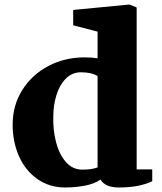

<svg xmlns="http://www.w3.org/2000/svg" viewBox="-20 -816 715 850"><path d="M585 -783V-66H654V-14Q634 -3 596 5.5Q558 14 506 14Q446 14 425 -21Q398 -2 355.5 6Q313 14 268 14Q199 14 146 -23Q93 -60 64.5 -123.5Q36 -187 36 -264Q36 -350 79 -418Q122 -486 194.5 -524Q267 -562 354 -562Q387 -562 412 -558V-676L304 -704V-772L553 -796ZM216 -301Q214 -241 228 -187Q242 -133 271.5 -99Q301 -65 345 -65Q387 -65 412 -75V-479Q386 -496 338 -496Q299 -496 271 -467.5Q243 -439 229.5 -394Q216 -349 216 -301Z"/></svg>

Font: Martel Heavy
Style: Regular
Weight: 900
Designer: Dan Reynolds
Foundry: Dan Reynolds
Version: Version 1.001; ttfautohint (v1.1) -l 5 -r 5 -G 72 -x 0 -D la